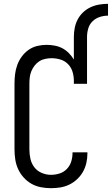

<svg xmlns="http://www.w3.org/2000/svg" viewBox="-20 -978 586 1006"><path d="M247 8Q221 8 194.5 3Q168 -2 145 -15Q122 -28 104 -48Q86 -68 75 -92Q64 -116 60 -142.5Q56 -169 56 -195V-540Q56 -565 59 -589.5Q62 -614 70.5 -637.5Q79 -661 94 -681.5Q109 -702 129.5 -716.5Q150 -731 174.5 -737Q199 -743 224 -743Q245 -743 266.5 -739Q288 -735 307 -725Q326 -715 341 -699.5Q356 -684 367 -666V-785Q367 -808 371.5 -831.5Q376 -855 387 -876Q398 -897 415.5 -913.5Q433 -930 454.5 -940Q476 -950 499.5 -954Q523 -958 546 -958V-896Q524 -896 502.5 -889Q481 -882 465 -866.5Q449 -851 442.5 -829Q436 -807 436 -785V-539H367V-555Q367 -579 360 -602Q353 -625 336.5 -642Q320 -659 297 -666Q274 -673 250 -673Q234 -673 217 -669.5Q200 -666 186 -657Q172 -648 161.5 -634.5Q151 -621 144.5 -605.5Q138 -590 136 -573.5Q134 -557 134 -540V-195Q134 -170 139.5 -145.5Q145 -121 160 -101.5Q175 -82 198.5 -72Q222 -62 247 -62Q270 -62 292 -69Q314 -76 330 -92.5Q346 -109 353 -131Q360 -153 360 -176V-180H438V-174Q438 -149 432.5 -124.5Q427 -100 415 -78.5Q403 -57 384.5 -39.5Q366 -22 343.5 -11Q321 0 296.5 4Q272 8 247 8Z"/></svg>

Font: Moesevka
Style: Regular
Weight: 400
Monospace: yes
Designer: Belleve Invis
Foundry: Belleve Invis
Version: Version 32.5.0; ttfautohint (v1.8.4)